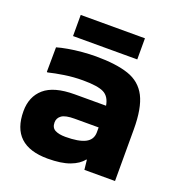

<svg xmlns="http://www.w3.org/2000/svg" viewBox="-120 -753 799 854"><g transform="rotate(20 279.5 -325.5)"><path d="M245 -501Q341 -501 400 -481Q459 -461 486.5 -407.5Q514 -354 514 -253V-9H369L364 -55H361Q342 -30 302 -15Q262 0 198 0Q25 0 25 -162Q25 -231 70.5 -270.5Q116 -310 214 -310H362Q355 -352 326 -366.5Q297 -381 227 -381Q183 -381 140.5 -374.5Q98 -368 66 -360L63 -362L64 -478Q84 -484 115 -489.5Q146 -495 180.5 -498Q215 -501 245 -501ZM239 -118Q301 -118 332 -133.5Q363 -149 364 -183V-208H251Q207 -208 189.5 -195.5Q172 -183 172 -162Q172 -137 190 -127.5Q208 -118 239 -118ZM422 -651V-551H118V-651Z"/></g></svg>

Font: Bakbak One
Style: Regular
Weight: 400
Designer: Saumya Kishore and Sanchit Sawaria
Foundry: A Good Feeling
Version: Version 1.003; ttfautohint (v1.8.3)